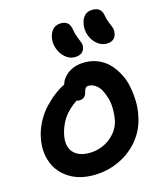

<svg xmlns="http://www.w3.org/2000/svg" viewBox="-146 -1172 1034 1243"><g transform="rotate(-15 371.0 -550.5)"><path d="M626 -833Q591.8 -833 563 -857.4Q534.2 -881.8 521 -919.7Q507.8 -957.5 515.1 -995.1Q529.8 -1068.8 594.2 -1068.8Q623 -1068.8 640.1 -1054.9Q657.2 -1041 662.1 -1008.8Q666 -982.9 676.3 -960Q686.5 -937 691.9 -920.2Q697.3 -903.3 692.9 -882.8Q683.1 -833 626 -833ZM403.8 -801.8Q370.6 -801.8 342 -826.4Q313.5 -851.1 300 -889.2Q286.6 -927.2 293.9 -963.9Q310.1 -1037.1 375 -1037.1Q402.8 -1037.1 418.9 -1022.5Q435.1 -1007.8 439.9 -973.1Q444.3 -945.3 454.6 -920.9Q464.8 -896.5 470.2 -880.9Q475.6 -865.2 472.2 -849.1Q462.4 -801.8 403.8 -801.8ZM324.2 -32.2Q229.5 -32.2 161.9 -75.2Q94.2 -118.2 66.7 -191.9Q39.1 -265.6 57.1 -355Q67.9 -409.2 94.7 -458.7Q121.6 -508.3 156 -544.4Q190.4 -580.6 224.6 -606.4Q258.8 -632.3 292 -647.9Q304.2 -692.4 348.4 -722.7Q392.6 -752.9 457 -752.9Q504.4 -752.9 545.7 -735.6Q586.9 -718.3 616.5 -687.7Q646 -657.2 668.5 -616Q690.9 -574.7 700.7 -527.1Q710.4 -479.5 712.2 -427.5Q713.9 -375.5 702.1 -323.2Q685.1 -236.8 628.9 -169.9Q572.8 -103 493.2 -67.6Q413.6 -32.2 324.2 -32.2ZM207 -332Q192.9 -259.8 227.8 -219Q262.7 -178.2 336.9 -178.2Q385.3 -178.2 430.2 -198.2Q475.1 -218.3 507.8 -256.1Q540.5 -293.9 549.8 -341.8Q556.2 -379.4 555.9 -416Q555.7 -452.6 546.6 -485.8Q537.6 -519 523.7 -544.4Q509.8 -569.8 488 -585Q466.3 -600.1 440.9 -600.1Q418.9 -600.1 411.1 -567.9Q407.7 -546.9 394.3 -535.4Q380.9 -523.9 361.8 -523.9Q352.1 -523.9 341.8 -526.9Q283.2 -486.8 251.7 -440.7Q220.2 -394.5 207 -332Z"/></g></svg>

Font: Shantell Sans Bouncy
Style: Bold Italic
Weight: 700
Italic angle: -11.31°
Designer: Stephen Nixon, Anya Danilova, Shantell Martin
Foundry: Arrow Type
Version: Version 1.006;[9816181b4]